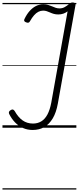

<svg xmlns="http://www.w3.org/2000/svg" viewBox="-20 -1034 638 1554"><path d="M244 18Q202 18 166 2Q130 -14 102 -43Q74 -72 54 -112Q50 -121 53 -129Q56 -137 67 -143Q78 -150 85 -147.5Q92 -145 99 -135Q127 -85 163 -59.5Q199 -34 247 -34Q285 -34 314.5 -52Q344 -70 364 -107.5Q384 -145 395 -203L527 -942Q511 -930 492.5 -923.5Q474 -917 452 -917Q432 -917 416 -921.5Q400 -926 386 -932.5Q372 -939 358 -943.5Q344 -948 329 -948Q309 -948 290.5 -938.5Q272 -929 255.5 -910Q239 -891 223 -863Q219 -854 211.5 -851Q204 -848 192 -853Q180 -857 176.5 -864Q173 -871 178 -880Q196 -918 219 -944Q242 -970 269.5 -984.5Q297 -999 330 -999Q353 -999 370 -994Q387 -989 401.5 -982.5Q416 -976 430.5 -971Q445 -966 462 -966Q485 -966 503.5 -976.5Q522 -987 536 -999Q545 -1007 551.5 -1010.5Q558 -1014 568 -1014Q581 -1014 587 -1008.5Q593 -1003 591 -993L448 -195Q435 -123 407 -76Q379 -29 338.5 -5.5Q298 18 244 18ZM0 490H598V500H0ZM0 -20H598V0H0ZM0 -505H598V-500H0ZM0 -1010H598V-1000H0Z"/></svg>

Font: Playwrite ZA Guides
Style: Regular
Weight: 400
Designer: Veronika Burian, José Scaglione
Foundry: TypeTogether
Version: Version 1.003